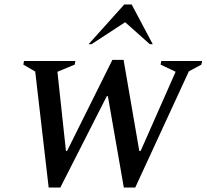

<svg xmlns="http://www.w3.org/2000/svg" viewBox="-20 -832 921 856"><path d="M197 4 137 -513 84 -544 87 -560H316L313 -544L236 -512L274 -159H279L481 -565H531L601 -159H607L763 -512L696 -544L699 -560H881L878 -544L822 -514L583 4H532L461 -403H456L249 4ZM375 -635 534 -812H567L661 -635H648L538 -733L388 -635Z"/></svg>

Font: Spectral SC Medium
Style: Italic
Weight: 500
Italic angle: -10°
Designer: Jean-Baptiste Levee
Foundry: Production Type
Version: Version 2.001